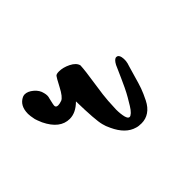

<svg xmlns="http://www.w3.org/2000/svg" viewBox="-119 -334 327 327"><g transform="rotate(-45 44.5 -170.0)"><path d="M14.2 -188Q0.5 -174.3 -14.2 -174.3Q-37.6 -174.3 -51.8 -203.6Q-55.7 -212.9 -56.6 -216.3Q-58.6 -226.1 -58.6 -230.5Q-58.6 -250.5 -43.9 -257.3Q-41 -258.3 -39.1 -258.3Q-31.7 -258.3 -23.9 -251.7Q-16.1 -245.1 -14.2 -236.3Q-12.2 -229 -14.2 -223.6Q-17.6 -210 -17.1 -208Q-16.6 -204.6 -11.7 -204.6Q-8.3 -204.6 -2.9 -206.5Q3.4 -209 11.7 -224.9Q20 -240.7 21.5 -242.2Q23.4 -244.6 29.8 -244.6Q39.6 -244.6 50.3 -239.3Q61 -233.9 63 -226.1V-225.6Q62.5 -213.9 58.3 -187Q54.2 -160.2 53.7 -149.9Q52.7 -134.3 52.7 -129.9Q52.7 -119.1 54.7 -111.3Q56.6 -104.5 60.1 -104.5Q62.5 -104.5 66.2 -107.9Q69.8 -111.3 73.7 -117.7Q77.6 -124 81.3 -130.4Q85 -136.7 89.4 -145.8Q93.8 -154.8 96.2 -160.6Q98.6 -166.5 102.3 -174.3Q106 -182.1 106.4 -183.6Q111.3 -192.9 116.2 -192.9Q121.1 -192.9 122.6 -186Q124.5 -176.8 120.6 -166.5Q119.1 -162.1 115.2 -147.9Q111.3 -133.8 108.2 -125Q105 -116.2 99.4 -105Q93.8 -93.8 85.4 -88.1Q77.1 -82.5 66.9 -82.5Q59.6 -82.5 55.2 -84Q35.6 -89.4 23.9 -114.7Q20 -122.6 18.6 -128.9Q15.1 -141.6 14.2 -188Z"/></g></svg>

Font: Sintesa 3
Style: 3
Weight: 400
Version: Version 001.000